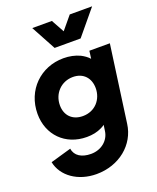

<svg xmlns="http://www.w3.org/2000/svg" viewBox="-182 -916 1015 1242"><g transform="rotate(-20 325.5 -295.0)"><path d="M466 -640 607 -810H453L379 -721L330 -810H195L287 -640ZM264 220C421 220 542 119 560 -18L633 -546H492L485 -493C470 -510 451 -523 430 -534C396 -550 358 -558 317 -558C160 -558 37 -440 37 -276C37 -132 139 -27 287 -27C326 -27 360 -34 390 -49C399 -53 407 -58 415 -64L409 -23C401 37 348 85 275 85C211 85 166 58 159 7L16 48C36 149 137 220 264 220ZM309 -163C236 -163 192 -210 192 -279C192 -361 253 -423 333 -423C404 -423 448 -375 448 -305C448 -228 394 -163 309 -163Z"/></g></svg>

Font: Plus Jakarta Sans ExtraBold
Style: Italic
Weight: 800
Italic angle: -8°
Designer: Gumpita Rahayu
Foundry: Tokotype
Version: Version 2.071;gftools[0.9.30]